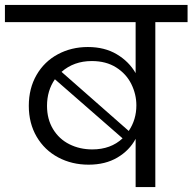

<svg xmlns="http://www.w3.org/2000/svg" viewBox="-47 -760 782 780"><path d="M715 -740V-670H584V0H504V-196Q479 -149 430 -120Q381 -91 313 -91Q245 -91 189.5 -120.5Q134 -150 102 -204.5Q70 -259 70 -330Q70 -401 101.5 -455.5Q133 -510 188 -539.5Q243 -569 310 -569Q378 -569 427.5 -539.5Q477 -510 504 -463V-670H-27V-740ZM203 -468 476 -228Q507 -274 507 -332Q507 -377 486.5 -418.5Q466 -460 425 -486Q384 -512 326 -512Q253 -512 203 -468ZM328 -153Q403 -153 451 -198L176 -438Q144 -392 144 -330Q144 -276 168.5 -235.5Q193 -195 235 -174Q277 -153 328 -153Z"/></svg>

Font: Poppins A&M
Style: Regular-A&M
Weight: 400
Designer: Ninad Kale (Devanagari), Jonny Pinhorn (Latin)
Foundry: Indian Type Foundry
Version: 4.004